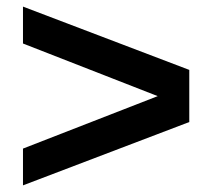

<svg xmlns="http://www.w3.org/2000/svg" viewBox="-20 -620 640 579"><path d="M49.3 -61V-171.9L455.6 -330.1L49.3 -488.8V-600.1L550.8 -409.2V-252Z"/></svg>

Font: Cousine
Style: Bold
Weight: 700
Monospace: yes
Designer: Steve Matteson
Foundry: Ascender Corporation
Version: Version 1.20